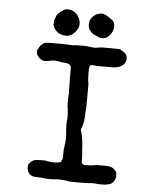

<svg xmlns="http://www.w3.org/2000/svg" viewBox="-53 -764 653 831"><g transform="rotate(5 273.5 -348.5)"><path d="M102 -550Q100 -550 106.5 -555.5Q113 -561 117 -564Q121 -567 135 -567.5Q149 -568 153.5 -568Q158 -568 194 -568L230 -567L240 -566Q247 -566 249 -567Q251 -568 279.5 -568Q308 -568 310 -567Q312 -566 319.5 -565.5Q327 -565 329 -564.5Q331 -564 336 -564Q341 -564 343.5 -564.5Q346 -565 352.5 -565.5Q359 -566 359 -567Q359 -568 404 -568Q449 -568 451.5 -565.5Q454 -563 458 -561Q482 -549 480 -526Q479 -505 456 -493Q449 -490 444.5 -489Q440 -488 436 -487Q432 -486 388 -486Q344 -486 343.5 -487Q343 -488 336.5 -488Q330 -488 328 -487Q321 -486 321 -454.5Q321 -423 325 -406V-352Q325 -298 324 -294Q323 -290 323 -286Q323 -235 310 -208Q309 -204 311 -199.5Q313 -195 315.5 -183.5Q318 -172 319.5 -159.5Q321 -147 321.5 -141Q322 -135 322.5 -123.5Q323 -112 324 -107Q325 -102 325 -90.5Q325 -79 325.5 -75.5Q326 -72 325.5 -67Q325 -62 327.5 -60Q330 -58 331 -58Q332 -58 334.5 -55.5Q337 -53 354.5 -54.5Q372 -56 378 -56.5Q384 -57 384.5 -58Q385 -59 411.5 -59Q438 -59 445 -58Q464 -56 476 -38Q480 -32 480 -14Q475 2 468 9.5Q461 17 451.5 19Q442 21 438.5 22Q435 23 418.5 23Q402 23 397.5 22Q393 21 380.5 21Q368 21 367 22Q366 23 321 23Q276 23 274.5 22Q273 21 269 20.5Q265 20 251 18.5Q237 17 233 17Q198 21 177 18.5Q156 16 140 16Q124 16 117 13Q105 7 100 -2Q95 -11 95 -15Q95 -19 94.5 -21Q94 -23 95 -28.5Q96 -34 96 -35Q96 -36 102.5 -43.5Q109 -51 117 -55Q125 -59 149 -59Q173 -59 173 -58Q173 -57 174.5 -57Q176 -57 190.5 -55Q205 -53 210.5 -54Q216 -55 218.5 -55Q221 -55 224.5 -55.5Q228 -56 228 -56.5Q228 -57 231 -57Q240 -58 237 -63Q236 -64 238.5 -66.5Q241 -69 242 -72Q243 -75 243 -96.5Q243 -118 244 -120Q245 -122 245.5 -129.5Q246 -137 248 -149Q249 -164 248 -177Q244 -215 246 -235Q248 -255 247.5 -262.5Q247 -270 246 -282.5Q245 -295 244 -296Q243 -297 243 -324Q243 -351 244 -351L245 -359H244L243 -418Q243 -465 243 -470Q241 -483 225 -486Q221 -487 220.5 -487.5Q220 -488 214 -488Q208 -488 205.5 -488.5Q203 -489 200 -489Q197 -489 191 -491Q171 -495 160.5 -492.5Q150 -490 145 -489.5Q140 -489 132 -488Q124 -487 117 -490Q88 -505 91 -531Q92 -534 92.5 -534Q93 -534 95.5 -539Q98 -544 98 -544ZM344 -712Q365 -718 386 -702Q388 -700 393 -697Q414 -686 414 -666Q415 -639 395 -620Q375 -601 349 -612Q345 -614 338 -617Q322 -623 315.5 -632.5Q309 -642 308.5 -641.5Q308 -641 307 -646Q299 -670 313 -691L322 -701Q322 -700 326 -703.5Q330 -707 330.5 -707Q331 -707 334 -708.5Q337 -710 338.5 -710.5Q340 -711 344 -712ZM189 -714 200 -719Q200 -719 207 -719.5Q214 -720 224 -717Q250 -708 260 -682Q272 -652 251 -627Q233 -605 212 -605Q165 -605 152 -648Q151 -651 152 -651.5Q153 -652 153 -661Q153 -670 154 -670Q155 -670 155.5 -672Q156 -674 156.5 -675Q157 -676 158 -681Q163 -696 179 -707Q181 -708 182 -709Q183 -710 186 -711.5Q189 -713 189 -714Z"/></g></svg>

Font: TT2020 Style E
Style: Regular
Weight: 400
Version: Version 00.2